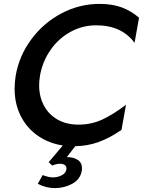

<svg xmlns="http://www.w3.org/2000/svg" viewBox="-20 -737 734 986"><path d="M384 -97Q321 -97 275.5 -123Q230 -149 205.5 -195Q181 -241 181 -300Q181 -322 186 -352Q199 -422 239.5 -480.5Q280 -539 341.5 -573Q403 -607 474 -607Q605 -607 671 -517L694 -646Q655 -680 606.5 -698.5Q558 -717 492 -717Q388 -717 296 -668.5Q204 -620 141.5 -536Q79 -452 61 -351Q55 -315 55 -282Q55 -196 93 -129Q131 -62 200 -24Q269 14 358 14Q427 14 486 -7.5Q545 -29 604 -70L627 -199Q561 -149 505 -123Q449 -97 384 -97ZM377 0H311L230 96L248 113Q271 104 287 104Q305 104 314 111.5Q323 119 321 133Q317 154 295.5 164Q274 174 253 174Q229 174 199 162L174 207Q216 229 262 229Q309 229 350.5 207Q392 185 400 140L401 127Q401 98 379 84Q357 70 328 70H323Z"/></svg>

Font: Geom Medium
Style: Italic
Weight: 500
Italic angle: -10°
Version: Version 1.102